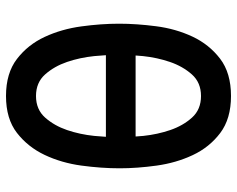

<svg xmlns="http://www.w3.org/2000/svg" viewBox="-95 -685 790 640"><g transform="rotate(90 300.0 -365.0)"><path d="M300 10Q224 10 176.5 -26.5Q129 -63 103 -119Q77 -175 68 -241Q59 -307 59 -367Q59 -425 67.5 -490.5Q76 -556 102 -611.5Q128 -667 175.5 -703.5Q223 -740 300 -740Q376 -740 423.5 -704Q471 -668 497 -612.5Q523 -557 532 -492Q541 -427 541 -369Q541 -308 532 -241.5Q523 -175 496.5 -119Q470 -63 423 -26.5Q376 10 300 10ZM300 -90Q345 -90 372 -120.5Q399 -151 413.5 -193.5Q428 -236 433 -284Q435 -305 436 -323H164Q165 -304 167 -284Q172 -236 186.5 -193.5Q201 -151 228 -120.5Q255 -90 300 -90ZM435 -422Q434 -434 433 -448Q428 -495 413.5 -537.5Q399 -580 372 -610Q345 -640 300 -640Q255 -640 228 -609.5Q201 -579 186.5 -536.5Q172 -494 167 -447Q166 -434 165 -422Z"/></g></svg>

Font: Maple Mono Normal NL Medium
Style: Regular
Weight: 500
Monospace: yes
Designer: subframe7536
Version: Version 7.000